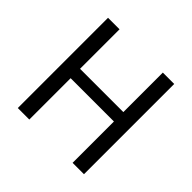

<svg xmlns="http://www.w3.org/2000/svg" viewBox="-170 -864 1038 1038"><g transform="rotate(45 349.0 -345.0)"><path d="M515 -316H184V0H96V-690H184V-388H515V-690H602V0H515Z"/></g></svg>

Font: Mozilla Text BETA
Style: Regular
Weight: 400
Designer: Studio DRAMA
Foundry: Studio DRAMA
Version: Version 0.100